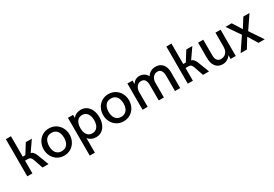

<svg xmlns="http://www.w3.org/2000/svg" viewBox="48 -1780 4402 3086"><g transform="rotate(-30 2249.0 -237.5)"><path d="M77.1 -689.5H171.9V-310.1H219.7L331.1 -487.8H442.9L309.6 -294.9Q334 -294.9 355 -270.8Q376 -246.6 388.2 -216.8L471.2 0H359.9L300.3 -173.8Q289.6 -204.6 272.7 -220.5Q255.9 -236.3 228 -236.3H171.9V0H77.1Z M521 -242.2Q521 -311 551.3 -368.9Q581.5 -426.8 636.2 -460.4Q690.9 -494.1 761.2 -494.1Q831.1 -494.1 885.7 -460.2Q940.4 -426.3 970.9 -368.7Q1001.5 -311 1001.5 -242.2Q1001.5 -172.9 970.9 -115.2Q940.4 -57.6 885.7 -23.9Q831.1 9.8 761.2 9.8Q690.9 9.8 636.2 -23.9Q581.5 -57.6 551.3 -115.2Q521 -172.9 521 -242.2ZM899.9 -242.2Q899.9 -289.6 885.5 -327.6Q871.1 -365.7 840.1 -388.7Q809.1 -411.6 761.2 -411.6Q713.4 -411.6 682.4 -388.7Q651.4 -365.7 637 -327.4Q622.6 -289.1 622.6 -242.2Q622.6 -195.3 637 -157Q651.4 -118.7 682.4 -95.7Q713.4 -72.8 761.2 -72.8Q809.1 -72.8 840.1 -95.7Q871.1 -118.7 885.5 -156.7Q899.9 -194.8 899.9 -242.2Z M1112.8 -487.8H1208V-429.2Q1233.4 -463.4 1270.5 -480.7Q1307.6 -498 1354.5 -498Q1417 -498 1462.9 -464.1Q1508.8 -430.2 1532.7 -372.3Q1556.6 -314.5 1556.6 -244.1Q1556.6 -173.8 1532.7 -116Q1508.8 -58.1 1462.9 -24.2Q1417 9.8 1354.5 9.8Q1307.1 9.8 1269.8 -7.8Q1232.4 -25.4 1208 -58.6V213.9H1112.8ZM1460 -243.7Q1460 -291 1445.8 -329.6Q1431.6 -368.2 1402.6 -390.9Q1373.5 -413.6 1330.6 -413.6Q1287.6 -413.6 1258.8 -390.9Q1230 -368.2 1216.3 -329.8Q1202.6 -291.5 1202.6 -243.7Q1202.6 -196.3 1216.3 -158.2Q1230 -120.1 1258.8 -97.9Q1287.6 -75.7 1330.6 -75.7Q1373.5 -75.7 1402.6 -98.1Q1431.6 -120.6 1445.8 -158.4Q1460 -196.3 1460 -243.7Z M1624.5 -242.2Q1624.5 -311 1654.8 -368.9Q1685.1 -426.8 1739.7 -460.4Q1794.4 -494.1 1864.7 -494.1Q1934.6 -494.1 1989.3 -460.2Q2043.9 -426.3 2074.5 -368.7Q2105 -311 2105 -242.2Q2105 -172.9 2074.5 -115.2Q2043.9 -57.6 1989.3 -23.9Q1934.6 9.8 1864.7 9.8Q1794.4 9.8 1739.7 -23.9Q1685.1 -57.6 1654.8 -115.2Q1624.5 -172.9 1624.5 -242.2ZM2003.4 -242.2Q2003.4 -289.6 1989 -327.6Q1974.6 -365.7 1943.6 -388.7Q1912.6 -411.6 1864.7 -411.6Q1816.9 -411.6 1785.9 -388.7Q1754.9 -365.7 1740.5 -327.4Q1726.1 -289.1 1726.1 -242.2Q1726.1 -195.3 1740.5 -157Q1754.9 -118.7 1785.9 -95.7Q1816.9 -72.8 1864.7 -72.8Q1912.6 -72.8 1943.6 -95.7Q1974.6 -118.7 1989 -156.7Q2003.4 -194.8 2003.4 -242.2Z M2216.3 -487.8H2311.5V-419.4Q2331.1 -456.5 2365 -476.8Q2398.9 -497.1 2438.5 -497.1Q2488.3 -497.1 2525.4 -474.6Q2562.5 -452.1 2584 -409.2Q2608.9 -451.7 2649.4 -473.9Q2689.9 -496.1 2739.3 -496.1Q2798.8 -496.1 2838.1 -468.5Q2877.4 -440.9 2896 -395.5Q2914.6 -350.1 2914.6 -295.4V0H2818.4V-283.7Q2818.4 -339.4 2797.6 -375.7Q2776.9 -412.1 2726.6 -412.1Q2691.9 -412.1 2665.8 -393.1Q2639.6 -374 2626 -342Q2612.3 -310.1 2612.3 -272.9V0H2516.6V-285.6Q2516.6 -341.3 2496.1 -376.7Q2475.6 -412.1 2425.3 -412.1Q2390.6 -412.1 2364.7 -393.1Q2338.9 -374 2325.2 -342Q2311.5 -310.1 2311.5 -272.9V0H2216.3Z M3055.7 -689.5H3150.4V-310.1H3198.2L3309.6 -487.8H3421.4L3288.1 -294.9Q3312.5 -294.9 3333.5 -270.8Q3354.5 -246.6 3366.7 -216.8L3449.7 0H3338.4L3278.8 -173.8Q3268.1 -204.6 3251.2 -220.5Q3234.4 -236.3 3206.5 -236.3H3150.4V0H3055.7Z M3528.8 -199.7V-487.8H3624.5V-201.2Q3624.5 -75.2 3720.2 -75.2Q3755.4 -75.2 3785.2 -92.3Q3814.9 -109.4 3832.8 -144.3Q3850.6 -179.2 3850.6 -229.5V-487.8H3945.8V0H3850.6V-70.8Q3829.1 -35.6 3789.6 -12.2Q3750 11.2 3703.1 11.2Q3644 11.2 3604.7 -17.6Q3565.4 -46.4 3547.1 -94.2Q3528.8 -142.1 3528.8 -199.7Z M4036.6 0 4202.1 -246.1 4036.6 -487.8H4151.9L4259.8 -315.9L4368.2 -487.8H4482.9L4317.9 -246.1L4482.9 0H4368.2L4259.8 -175.3L4151.9 0Z"/></g></svg>

Font: Acari Sans Medium
Style: Regular
Weight: 500
Designer: Alfredo Marco Pradil and Stefan Peev
Foundry: Hanken Design Co.
Version: Version 1.045